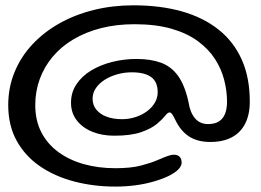

<svg xmlns="http://www.w3.org/2000/svg" viewBox="-20 -666 984 723"><path d="M414.7 36.6Q332.4 36.6 259.3 17.4Q186.2 -1.8 130.3 -40.1Q74.5 -78.4 42.8 -136Q11 -193.5 11 -270Q11 -336.5 34.7 -394.2Q58.3 -452 101.7 -498.5Q145.1 -545 203.8 -578Q262.5 -611 333.2 -628.5Q403.9 -646 482.4 -646Q583.6 -646 664.5 -623.2Q745.4 -600.3 802.7 -554.8Q860 -509.4 890.3 -441.6Q920.6 -373.8 920.6 -283.5Q920.6 -234.2 903.1 -200.1Q885.6 -166.1 852.5 -148.8Q819.4 -131.4 772.5 -131.4Q723.1 -131.4 691.1 -152.6Q659.1 -173.8 639 -216.9Q633.4 -228.1 628.7 -235.3Q623.9 -242.6 618.4 -242.6Q611.4 -242.6 601.2 -229.3Q590.9 -216.1 570.1 -198.8Q549.3 -181.5 511.1 -168.2Q472.9 -155 409.9 -155Q364.1 -155 327.3 -170Q290.4 -185 268.9 -213Q247.4 -241 247.4 -279Q247.4 -318.5 268.2 -349.2Q288.9 -380 324 -401Q359.1 -422 403.2 -433Q447.3 -444 494.1 -444Q547.3 -444 586 -429.9Q624.7 -415.8 650.3 -380.6Q675.9 -345.3 689.9 -281.5Q695.6 -242.8 714.1 -220.8Q732.6 -198.8 763.5 -198.8Q789.2 -198.8 804.8 -209Q820.4 -219.2 827.7 -238.2Q834.9 -257.1 834.9 -282.8Q834.9 -323.2 824.3 -364.6Q813.8 -406 789.7 -443.6Q765.6 -481.1 725.3 -510.8Q685 -540.6 626 -557.7Q567.1 -574.8 486.3 -574.8Q417.8 -574.8 359.8 -559.9Q301.7 -544.9 256 -517.6Q210.2 -490.3 178.4 -452.4Q146.6 -414.5 129.7 -368.3Q112.8 -322.2 112.8 -270Q112.8 -212 135.8 -167.7Q158.8 -123.4 199.8 -93.4Q240.9 -63.3 295.8 -47.9Q350.7 -32.6 414.1 -32.6Q473.1 -32.6 510.8 -42.5Q548.6 -52.4 573.4 -63.2Q595.7 -73 610.3 -78.2Q625 -83.4 634.7 -83.4Q649 -83.4 656.5 -75.5Q664 -67.7 664 -53.5Q664 -41.5 652.6 -29.2Q641.2 -16.9 618.2 -5Q595.1 6.9 559.9 17.2Q526.8 26.9 489.9 31.8Q453.1 36.6 414.7 36.6ZM439.4 -217.2Q466.1 -217.2 490.2 -225.1Q514.3 -232.9 533.2 -246.7Q552 -260.6 562.9 -279Q573.8 -297.5 573.8 -318.5Q573.8 -357.9 549.2 -375.8Q524.6 -393.7 476 -393.7Q448.4 -393.7 422 -386.3Q395.6 -379 374.7 -365.8Q353.8 -352.6 341.2 -334.5Q328.7 -316.4 328.7 -294.3Q328.7 -270.2 342.9 -252.9Q357.1 -235.5 382.1 -226.4Q407.1 -217.2 439.4 -217.2Z"/></svg>

Font: Gluten Thin
Style: Regular
Weight: 100
Designer: Tyler Finck
Foundry: Etcetera Type Company
Version: Version 1.300